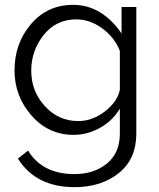

<svg xmlns="http://www.w3.org/2000/svg" viewBox="-20 -550 658 793"><path d="M284 7Q180 7 110 -73Q40 -153 40 -259Q40 -371 108 -450.5Q176 -530 282 -530Q400 -530 482 -412V-521H543V2Q543 107 470.5 165Q398 223 288 223Q128 223 54 105L96 72Q155 169 288 169Q368 169 421.5 125.5Q475 82 475 2V-101Q445 -51 393 -22Q341 7 284 7ZM303 -50Q362 -50 413.5 -90Q465 -130 475 -179V-340Q453 -396 402 -433Q351 -470 295 -470Q212 -470 160.5 -405.5Q109 -341 109 -258Q109 -173 165.5 -111.5Q222 -50 303 -50Z"/></svg>

Font: Raleway
Style: Regular
Weight: 400
Designer: Matt McInerney, Pablo Impallari, Rodrigo Fuenzalida
Foundry: Matt McInerney, Pablo Impallari, Rodrigo Fuenzalida
Version: Version 1.000;PS 001.001;hotconv 1.0.56; ttfautohint (v1.5)